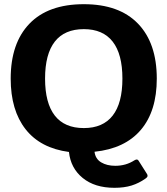

<svg xmlns="http://www.w3.org/2000/svg" viewBox="-20 -715 799 916"><path d="M309 10Q173 -8 102 -98.5Q31 -189 31 -340Q31 -509 120.5 -602Q210 -695 380 -695Q549 -695 638.5 -602Q728 -509 728 -340Q728 -185 652 -95.5Q576 -6 431 9Q435 43 462.5 59.5Q490 76 530 76Q581 76 621 50Q628 46 632 46Q638 46 642 53L680 113Q684 118 684 124Q684 130 674 137Q643 159 608 170Q573 181 526 181Q432 181 374.5 134Q317 87 309 10ZM564 -340Q564 -457 517.5 -516.5Q471 -576 380 -576Q288 -576 241.5 -516.5Q195 -457 195 -340Q195 -223 241.5 -163.5Q288 -104 380 -104Q471 -104 517.5 -163.5Q564 -223 564 -340Z"/></svg>

Font: Mitr Medium
Style: Regular
Weight: 500
Designer: Thanarat Vachiruckul
Foundry: Cadson Demak
Version: Version 1.002